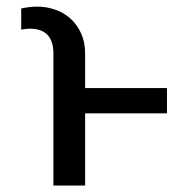

<svg xmlns="http://www.w3.org/2000/svg" viewBox="-20 -573 580 593"><path d="M45.5 -546.9Q55 -549 68.5 -550.8Q82 -552.6 93.8 -552.6Q123.6 -552.6 150.6 -543.1Q177.6 -533.7 198 -515.3Q218.4 -496.8 230.6 -469.8Q242.9 -442.8 242.9 -407.7V-301.1H495.7V-223H242.9V0H144.9V-407.7Q144.9 -428.6 139.7 -443.2Q134.6 -457.7 125.2 -466.8Q115.8 -475.9 102.5 -480.1Q89.1 -484.4 72.4 -484.4Q66.1 -484.4 59.3 -483.7Q52.6 -483 45.5 -481.5Z"/></svg>

Font: Inter P
Style: Regular
Weight: 400
Designer: Rasmus Andersson
Foundry: rsms
Version: Version 3.018;git-588b23468